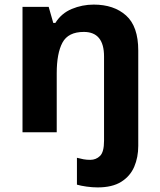

<svg xmlns="http://www.w3.org/2000/svg" viewBox="-20 -576 697 836"><path d="M405 240Q382 240 357 236.5Q332 233 315 228V111Q330 115 343.5 117.5Q357 120 373 120Q398 120 415.5 103Q433 86 433 37V-330Q433 -437 345 -437Q277 -437 252 -390.5Q227 -344 227 -257V0H78V-546H192L212 -476H221Q247 -518 292.5 -537Q338 -556 388 -556Q476 -556 529 -508.5Q582 -461 582 -356V59Q582 109 564.5 150Q547 191 508 215.5Q469 240 405 240Z"/></svg>

Font: Noto Sans Nag Mundari
Style: Bold
Weight: 700
Version: Version 1.000